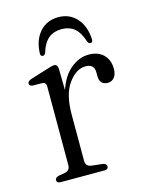

<svg xmlns="http://www.w3.org/2000/svg" viewBox="-100 -695 583 759"><g transform="rotate(-15 192.0 -316.0)"><path d="M162.5 -434.5 164 -347Q182 -401.5 216.5 -430Q251 -458.5 290 -458.5Q328.5 -458.5 350.5 -436.8Q372.5 -415 372.5 -379Q372.5 -356 362.2 -343.5Q352 -331 336 -331Q302 -331 302 -368V-382.5Q302 -417 266 -417Q228.5 -417 196.5 -373.8Q164.5 -330.5 164.5 -247V-57.5Q164.5 -34.5 188 -31.5L232.5 -26.5Q248.5 -24 248.5 -12.5Q248.5 0 232 0H54Q37.5 0 37.5 -12.5Q37.5 -22 52 -26.5L79 -31Q100 -35.5 100 -57V-377.5Q100 -396 85 -397L44.5 -397.5Q31.5 -399.5 31.5 -409Q31.5 -418.5 46.5 -424L119 -446.5Q140.5 -453.5 147 -453.5Q161.5 -453.5 162.5 -434.5ZM212.5 -583.5Q181 -583.5 159.8 -566.5Q138.5 -549.5 126.5 -510.5Q122.5 -500.5 115 -500.5Q104.5 -500.5 105.5 -515Q108 -568.5 137 -600.5Q166 -632.5 212.5 -632.5Q258.5 -632.5 287.2 -600.5Q316 -568.5 319 -515Q320 -500.5 309.5 -500.5Q302 -500.5 298 -510.5Q286 -549 265 -566.2Q244 -583.5 212.5 -583.5Z"/></g></svg>

Font: Fraunces 72pt Soft Light
Style: Regular
Weight: 300
Version: Version 1.000;[b76b70a41]